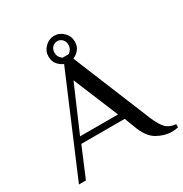

<svg xmlns="http://www.w3.org/2000/svg" viewBox="-182 -930 1025 1074"><g transform="rotate(-30 331.0 -392.5)"><path d="M452 -125 427 -190H147L67 0H22L287 -625Q264 -635 248 -654.5Q232 -674 232 -705Q232 -739 257.5 -764.5Q283 -790 317 -790Q351 -790 376.5 -764.5Q402 -739 402 -705Q402 -674 386 -654.5Q370 -635 347 -625L552 -125Q577 -67 599 -45.5Q621 -24 662 -20V0Q644 5 622 5Q574 5 527 -21.5Q480 -48 452 -125ZM337 -660Q362 -678 362 -705Q362 -728 349 -741.5Q336 -755 317 -755Q298 -755 285 -741.5Q272 -728 272 -705Q272 -678 297 -660ZM407 -230 287 -520 162 -230Z"/></g></svg>

Font: El Messiri
Style: Regular
Weight: 400
Designer: Mohamed Gaber
Foundry: Kief Type Foundry
Version: Version 2.006